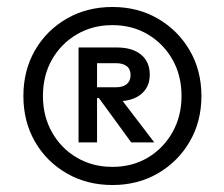

<svg xmlns="http://www.w3.org/2000/svg" viewBox="-20 -742 643 550"><path d="M302 -212Q229 -212 171 -245.5Q113 -279 80 -336.5Q47 -394 47 -467Q47 -540 80 -597.5Q113 -655 171 -688.5Q229 -722 302 -722Q375 -722 432.5 -688.5Q490 -655 523.5 -597.5Q557 -540 557 -467Q557 -394 523.5 -336.5Q490 -279 432.5 -245.5Q375 -212 302 -212ZM302 -264Q359 -264 403.5 -290.5Q448 -317 474 -363Q500 -409 500 -467Q500 -526 474 -571.5Q448 -617 403.5 -643.5Q359 -670 302 -670Q245 -670 200 -643.5Q155 -617 129 -571.5Q103 -526 103 -467Q103 -409 129 -363Q155 -317 200 -290.5Q245 -264 302 -264ZM205 -334V-606H315Q359 -606 384 -585.5Q409 -565 409 -528Q409 -493 384.5 -472.5Q360 -452 316 -452H289V-461H245V-492H312Q332 -492 343 -501Q354 -510 354 -527Q354 -544 343 -552.5Q332 -561 312 -561H246L258 -575V-334ZM356 -334 251 -478H312L422 -334Z"/></svg>

Font: TikTok Sans 24pt
Style: Regular
Weight: 400
Version: Version 4.000